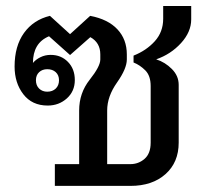

<svg xmlns="http://www.w3.org/2000/svg" viewBox="-20 -609 676 629"><path d="M407.2 -71.3Q433.6 -71.3 453.6 -88.6Q473.6 -106 473.6 -141.6V-327.1Q473.6 -360.8 456.1 -378.4Q438.5 -396 417.5 -404.3V-426.8Q459.5 -443.4 487.1 -473.9Q514.6 -504.4 514.6 -547.4V-589.4H606.4V-545.4Q606.4 -504.4 573 -467.8Q539.6 -431.2 491.7 -414.6Q521 -405.3 543.2 -382.8Q565.4 -360.4 565.4 -331.1V-141.6Q565.4 -77.1 522.2 -38.6Q479 0 407.2 0H159.7V-71.3H239.3V-247.1Q239.3 -304.2 273.9 -347.9Q308.6 -391.6 308.6 -414.1V-430.7Q308.6 -450.2 300.3 -464.4Q292 -478.5 275.9 -487.3L209.5 -428.7L140.6 -490.2Q113.8 -479 100.8 -457Q87.9 -435.1 87.9 -402.8Q97.2 -414.1 112.5 -421.6Q127.9 -429.2 146 -429.2Q180.2 -429.2 202.6 -406.2Q225.1 -383.3 225.1 -346.7Q225.1 -310.1 199 -286.6Q172.9 -263.2 136.2 -263.2Q85 -263.2 56.4 -300.3Q27.8 -337.4 27.8 -391.1Q27.8 -458 58.6 -501Q89.4 -543.9 143.6 -557.1L209.5 -497.1L275.4 -557.1Q334 -545.9 364.7 -512.9Q395.5 -480 395.5 -430.7V-414.1Q395.5 -384.3 363.3 -338.6Q331.1 -293 331.1 -247.1V-71.3ZM173.3 -346.2Q173.3 -362.8 162.6 -372.6Q151.9 -382.3 134.8 -382.3Q118.7 -382.3 108.2 -372.6Q97.7 -362.8 97.7 -346.2Q97.7 -329.1 108.2 -318.8Q118.7 -308.6 134.8 -308.6Q151.9 -308.6 162.6 -318.8Q173.3 -329.1 173.3 -346.2Z"/></svg>

Font: Roboto Web
Style: Regular
Weight: 400
Designer: Google
Version: Version 1.200310; 2013